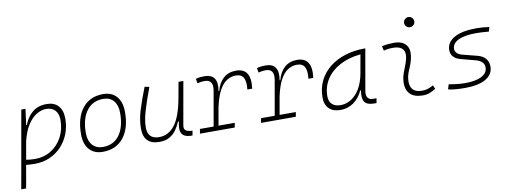

<svg xmlns="http://www.w3.org/2000/svg" viewBox="-72 -1166 4831 1814"><g transform="rotate(-10 2344.0 -259.0)"><path d="M56.2 224.6H9.3L49.3 -0.5Q48.8 -0.5 48.3 -0.5L49.3 -1.5L140.6 -517.6H180.7L162.1 -375.5L160.2 -365.7H167.5Q193.8 -437.5 247.3 -482.4Q300.8 -527.3 385.7 -527.3Q457 -527.3 496.1 -484.1Q535.2 -440.9 535.2 -361.3Q535.2 -282.2 508.3 -214.6Q481.4 -147 433.3 -96.7Q385.3 -46.4 320.6 -18.3Q255.9 9.8 179.7 9.8Q158.2 9.8 137.2 8.5Q116.2 7.3 94.7 5.4ZM103.5 -42.5Q137.7 -35.2 190.4 -35.2Q275.4 -35.2 342.8 -77.4Q410.2 -119.6 449.2 -192.4Q488.3 -265.1 488.3 -356.4Q488.3 -416.5 457.5 -449.5Q426.8 -482.4 371.1 -482.4Q325.2 -482.4 278.3 -453.9Q231.4 -425.3 192.9 -364.7Q154.3 -304.2 132.3 -208Z M831.1 9.8Q748.5 9.8 702.1 -42.5Q655.8 -94.7 655.8 -187.5Q655.8 -347.7 727.3 -437.5Q798.8 -527.3 925.8 -527.3Q1008.8 -527.3 1055.2 -474.1Q1101.6 -420.9 1101.6 -325.2Q1101.6 -167.5 1030 -78.9Q958.5 9.8 831.1 9.8ZM840.8 -35.2Q941.4 -35.2 998 -111.3Q1054.7 -187.5 1054.7 -323.7Q1054.7 -398.4 1019.3 -440.4Q983.9 -482.4 919.9 -482.4Q817.9 -482.4 760.3 -406Q702.6 -329.6 702.6 -193.8Q702.6 -119.1 739.3 -77.1Q775.9 -35.2 840.8 -35.2Z M1373.5 10.3Q1222.7 10.3 1222.7 -145Q1222.7 -227.1 1250.5 -317.6Q1278.3 -408.2 1325.2 -527.3L1369.6 -518.1Q1320.8 -388.7 1295.2 -300.8Q1269.5 -212.9 1269.5 -147.5Q1269.5 -34.7 1378.4 -34.7Q1469.2 -34.7 1529.3 -112.8Q1589.4 -190.9 1620.1 -358.4L1648.9 -517.6H1695.3L1622.6 -106.9Q1616.7 -73.2 1632.1 -58.1Q1647.5 -43 1690.4 -40.5L1699.2 -40L1690.9 4.9H1685.5Q1632.8 4.9 1607.7 -13.9Q1582.5 -32.7 1579.1 -66.7Q1575.7 -100.6 1587.9 -147H1578.6Q1559.6 -103 1533.4 -67.4Q1507.3 -31.7 1468.8 -10.7Q1430.2 10.3 1373.5 10.3Z M1763.2 0 1771 -43.9H1902.3L1960.9 -377.9Q1979 -482.4 1892.6 -482.4Q1856.4 -482.4 1822.8 -472.7L1815.4 -516.6Q1835.9 -522.9 1856.7 -525.1Q1877.4 -527.3 1898.4 -527.3Q2033.7 -527.3 2006.3 -365.7H2012.7Q2033.2 -442.9 2080.8 -485.1Q2128.4 -527.3 2201.2 -527.3Q2349.1 -527.3 2323.2 -333H2276.9Q2285.6 -408.7 2265.4 -445.6Q2245.1 -482.4 2191.4 -482.4Q2145.5 -482.4 2105 -457Q2064.5 -431.6 2032.5 -373Q2000.5 -314.5 1979.5 -215.3L1949.2 -43.9H2105L2097.2 0Z M2349.1 0 2356.9 -43.9H2488.3L2546.9 -377.9Q2564.9 -482.4 2478.5 -482.4Q2442.4 -482.4 2408.7 -472.7L2401.4 -516.6Q2421.9 -522.9 2442.6 -525.1Q2463.4 -527.3 2484.4 -527.3Q2619.6 -527.3 2592.3 -365.7H2598.6Q2619.1 -442.9 2666.7 -485.1Q2714.4 -527.3 2787.1 -527.3Q2935.1 -527.3 2909.2 -333H2862.8Q2871.6 -408.7 2851.3 -445.6Q2831.1 -482.4 2777.3 -482.4Q2731.4 -482.4 2690.9 -457Q2650.4 -431.6 2618.4 -373Q2586.4 -314.5 2565.4 -215.3L2535.2 -43.9H2690.9L2683.1 0Z M3111.3 10.3Q3040.5 10.3 3001.7 -27.8Q2962.9 -65.9 2962.9 -135.3Q2962.9 -223.1 2998 -294.7Q3033.2 -366.2 3096.7 -417Q3160.2 -467.8 3246.1 -495.1Q3332 -522.5 3433.1 -522.5H3441.9L3372.1 -126Q3364.7 -85.4 3380.1 -62.7Q3395.5 -40 3430.2 -40H3464.4L3456.5 4.9H3433.6Q3365.7 4.9 3342.5 -29.5Q3319.3 -64 3332.5 -138.7H3325.2Q3292 -66.9 3236.6 -28.3Q3181.2 10.3 3111.3 10.3ZM3118.7 -34.7Q3204.6 -34.7 3269.5 -105.5Q3334.5 -176.3 3356.9 -306.2L3386.7 -474.6Q3271.5 -463.4 3187 -418Q3102.5 -372.6 3056.2 -300.5Q3009.8 -228.5 3009.8 -137.7Q3009.8 -88.9 3038.6 -61.8Q3067.4 -34.7 3118.7 -34.7Z M4010.7 -66.9 4025.9 -31.2Q3999 -14.2 3969.5 -2.2Q3939.9 9.8 3901.4 9.8Q3818.8 9.8 3778.3 -31.7Q3737.8 -73.2 3742.7 -153.3Q3745.1 -189.9 3756.8 -224.4Q3768.6 -258.8 3782.2 -291.5Q3795.9 -324.2 3803.2 -355Q3819.3 -417.5 3792.2 -450Q3765.1 -482.4 3700.2 -482.4Q3653.8 -482.4 3610.8 -471.2L3600.6 -513.7Q3629.4 -522 3658.2 -524.7Q3687 -527.3 3715.8 -527.3Q3798.8 -527.3 3834.2 -480.7Q3869.6 -434.1 3847.7 -345.2Q3839.4 -310.5 3826.4 -280.5Q3813.5 -250.5 3802.7 -221.2Q3792 -191.9 3789.6 -157.7Q3781.2 -35.2 3900.9 -35.2Q3931.6 -35.2 3955.1 -42.5Q3978.5 -49.8 4010.7 -66.9ZM3893.1 -646Q3873 -646 3858.6 -660.2Q3844.2 -674.3 3844.2 -694.3Q3844.2 -714.4 3858.6 -728.8Q3873 -743.2 3893.1 -743.2Q3913.1 -743.2 3927.5 -728.8Q3941.9 -714.4 3941.9 -694.3Q3941.9 -674.3 3927.5 -660.2Q3913.1 -646 3893.1 -646Z M4307.1 9.8Q4201.7 9.8 4144.5 -4.9L4158.7 -51.3Q4251 -35.2 4314.9 -35.2Q4417.5 -35.2 4473.6 -65.2Q4529.8 -95.2 4529.8 -149.4Q4529.8 -178.2 4509.3 -199Q4488.8 -219.7 4451.7 -229.5L4307.6 -267.6Q4266.1 -278.8 4242.9 -304.7Q4219.7 -330.6 4219.7 -366.7Q4219.7 -443.4 4295.2 -485.4Q4370.6 -527.3 4508.3 -527.3Q4535.6 -527.3 4567.9 -524.9Q4600.1 -522.5 4631.3 -517.6L4618.7 -475.6Q4540.5 -482.4 4497.6 -482.4Q4387.2 -482.4 4326.9 -453.4Q4266.6 -424.3 4266.6 -371.1Q4266.6 -347.2 4283.9 -330.3Q4301.3 -313.5 4332.5 -305.2L4473.6 -269Q4522.9 -256.8 4549.8 -225.6Q4576.7 -194.3 4576.7 -149.4Q4576.7 -73.7 4506.1 -32Q4435.5 9.8 4307.1 9.8Z"/></g></svg>

Font: Cascadia Mono PL ExtraLight
Style: Italic
Weight: 200
Italic angle: -10°
Monospace: yes
Designer: Aaron Bell
Foundry: Saja Typeworks
Version: Version 2404.023; ttfautohint (v1.8.4)